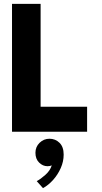

<svg xmlns="http://www.w3.org/2000/svg" viewBox="-20 -680 525 991"><path d="M42 -660H189.6V-129.1H429.6V0H42ZM235.4 36.1Q265.5 36.1 287 56.9Q308.6 77.7 308.6 117.9Q308.6 153.4 293.6 187.3Q278.6 221.2 254.4 248.4Q230.1 275.5 201.9 291.1L169.6 254.9Q189.9 244.3 214.6 222.1Q239.3 200 247.1 173.5Q238.9 177.9 225 177.9Q201 177.9 182 159.2Q162.9 140.6 162.9 108.6Q162.9 78 184.4 57Q205.9 36.1 235.4 36.1Z"/></svg>

Font: League Spartan Extralight
Style: Regular
Weight: 200
Foundry: The League of Moveable Type
Version: Version 2.300; ttfautohint (v1.8.3)